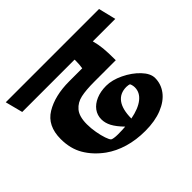

<svg xmlns="http://www.w3.org/2000/svg" viewBox="-164 -762 958 958"><g transform="rotate(-45 315.5 -283.0)"><path d="M587.4 -138.2Q587.4 -95.7 561.3 -61Q535.2 -26.4 485.1 -6.1Q435.1 14.2 366.2 14.2Q301.8 14.2 247.3 -2Q192.9 -18.1 150.9 -48.3Q98.1 -86.9 68.4 -137.2Q38.6 -187.5 38.6 -255.9Q38.6 -349.6 104.7 -389.6Q170.9 -429.7 272.5 -429.7H364.3Q368.2 -453.6 368.2 -480Q368.2 -485.4 367.7 -487.3H-1.5L-25.4 -579.6H632.8L655.3 -487.3H496.6Q504.9 -457.5 508.1 -425.5Q511.2 -393.6 511.2 -339.8H359.4Q301.3 -339.8 264.9 -332Q228.5 -324.2 205.8 -297.4Q183.1 -270.5 183.1 -215.8Q183.1 -187 188.5 -157Q193.8 -127 201.4 -105Q209 -83 215.3 -77.1Q218.3 -74.2 230 -72.3Q241.7 -70.3 256.8 -70.3Q288.1 -70.3 310.1 -72.3Q278.8 -104.5 265.1 -130.4Q251.5 -156.2 251.5 -182.1Q251.5 -211.4 268.3 -234.4Q285.2 -257.3 315.9 -270.5Q346.7 -283.7 386.7 -283.7Q428.2 -283.7 475.6 -261Q522.9 -238.3 555.2 -204.3Q587.4 -170.4 587.4 -138.2ZM482.9 -176.8Q482.9 -185.1 480.5 -194.1Q478 -203.1 476.1 -204.6Q474.1 -206.1 467.3 -207.3Q460.4 -208.5 454.6 -208.5Q408.7 -208.5 384.8 -176Q360.8 -143.6 360.4 -79.1Q419.4 -90.3 451.2 -115.5Q482.9 -140.6 482.9 -176.8Z"/></g></svg>

Font: Vesper Libre Heavy
Style: Regular
Weight: 900
Designer: Robert Keller & Kimya Gandhi
Foundry: Mota Italic
Version: Version 1.058